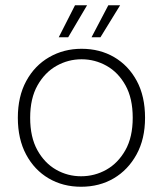

<svg xmlns="http://www.w3.org/2000/svg" viewBox="-20 -700 621 732"><path d="M289 12Q220 12 165.5 -20Q111 -52 79.5 -111Q48 -170 48 -251Q48 -332 80 -391Q112 -450 167.5 -482Q223 -514 291 -514Q361 -514 415.5 -482Q470 -450 501.5 -391.5Q533 -333 533 -251Q533 -170 500.5 -111Q468 -52 413.5 -20Q359 12 289 12ZM289 -28Q341 -28 385.5 -53Q430 -78 458 -127.5Q486 -177 486 -251Q486 -325 458.5 -374.5Q431 -424 386.5 -449Q342 -474 291 -474Q240 -474 195.5 -449Q151 -424 123 -374.5Q95 -325 95 -251Q95 -177 122.5 -127.5Q150 -78 194 -53Q238 -28 289 -28ZM329 -558 393 -680H438L363 -558ZM204 -558 266 -680H312L240 -558Z"/></svg>

Font: DM Sans 16pt ExtraLight
Style: Regular
Weight: 250
Version: Version 4.004;gftools[0.9.30]